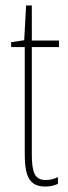

<svg xmlns="http://www.w3.org/2000/svg" viewBox="-20 -676 250 706"><path d="M148 -14C107 -14 97 -44 97 -108V-503H197V-527H97V-656H76L69 -528L21 -521V-503H71V-112C71 -32 85 10 147 10C166 10 180 6 193 0V-25C183 -19 165 -14 148 -14Z"/></svg>

Font: Noto Sans Bengali ExtraCondensed Thin
Style: Regular
Weight: 100
Width: 2
Designer: Joana Ranito - Universal Thirst; Jelle Bosma - Monotype Design Team
Foundry: Universal Thirst ehf.
Version: Version 3.000